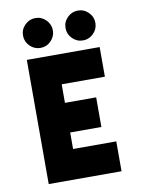

<svg xmlns="http://www.w3.org/2000/svg" viewBox="-82 -779 617 836"><g transform="rotate(-10 226.0 -361.0)"><path d="M65 -549H387V-418H196V-336H334V-205H196V-132H387V0H65ZM255 -656Q255 -683 274.5 -702.5Q294 -722 321 -722Q348 -722 367.5 -702.5Q387 -683 387 -656Q387 -629 367.5 -609.5Q348 -590 321 -590Q294 -590 274.5 -609.5Q255 -629 255 -656ZM67 -656Q67 -683 86.5 -702.5Q106 -722 133 -722Q160 -722 179.5 -702.5Q199 -683 199 -656Q199 -629 179.5 -609.5Q160 -590 133 -590Q106 -590 86.5 -609.5Q67 -629 67 -656Z"/></g></svg>

Font: PostBus
Style: Regular
Weight: 400
Designer: Peter Wiegel
Version: Version 1.001